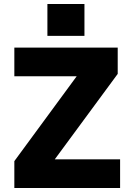

<svg xmlns="http://www.w3.org/2000/svg" viewBox="-20 -944 657 964"><path d="M255 -144H583V0H52V-135L365 -561H52V-705H571V-573ZM218 -924H404V-764H218Z"/></svg>

Font: wassup Sans
Style: Black
Weight: 900
Version: Version 2.001